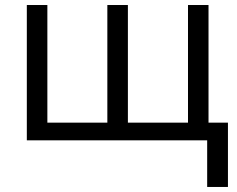

<svg xmlns="http://www.w3.org/2000/svg" viewBox="-20 -554 937 758"><path d="M484.9 -69.8H722.2V-534.2H803.2V-69.8H879.9V184.1H797.9V0H85.9V-534.2H167V-69.8H403.8V-534.2H484.9Z"/></svg>

Font: OpenSans
Style: Regular
Weight: 400
Foundry: Ascender Corporation
Version: Version 1.10